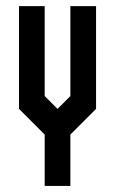

<svg xmlns="http://www.w3.org/2000/svg" viewBox="-20 -520 373 623"><path d="M208.3 83.3H125V-83.3L41.7 -166.7V-500H125V-208.3L166.7 -166.7L208.3 -208.3V-500H291.7V-166.7L208.3 -83.3Z"/></svg>

Font: Yulong
Style: Regular
Weight: 400
Designer: GGBotNet
Foundry: f0n7.com
Version: 1.00